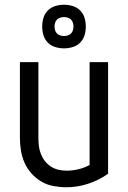

<svg xmlns="http://www.w3.org/2000/svg" viewBox="-20 -782 540 810"><path d="M260 8Q233 8 206 3Q179 -2 155.5 -15.5Q132 -29 113.5 -49.5Q95 -70 84 -94.5Q73 -119 68.5 -146Q64 -173 64 -200V-520H142V-200Q142 -183 144 -166Q146 -149 152.5 -132.5Q159 -116 169.5 -102.5Q180 -89 194.5 -79.5Q209 -70 226 -66Q243 -62 260 -62Q286 -62 311 -68Q336 -74 358 -86V-520H436V-49Q398 -22 352.5 -7Q307 8 260 8ZM250 -578Q231 -578 213 -583.5Q195 -589 182 -602Q169 -615 163.5 -633Q158 -651 158 -670Q158 -689 163.5 -707Q169 -725 182 -738Q195 -751 213 -756.5Q231 -762 250 -762Q269 -762 287 -756.5Q305 -751 318 -738Q331 -725 336.5 -707Q342 -689 342 -670Q342 -651 336.5 -633Q331 -615 318 -602Q305 -589 287 -583.5Q269 -578 250 -578ZM250 -630Q258 -630 266 -632.5Q274 -635 279.5 -640.5Q285 -646 287.5 -654Q290 -662 290 -670Q290 -678 287.5 -686Q285 -694 279.5 -699.5Q274 -705 266 -707.5Q258 -710 250 -710Q242 -710 234 -707.5Q226 -705 220.5 -699.5Q215 -694 212.5 -686Q210 -678 210 -670Q210 -662 212.5 -654Q215 -646 220.5 -640.5Q226 -635 234 -632.5Q242 -630 250 -630Z"/></svg>

Font: Moesevka
Style: Regular
Weight: 400
Monospace: yes
Designer: Belleve Invis
Foundry: Belleve Invis
Version: Version 32.5.0; ttfautohint (v1.8.4)